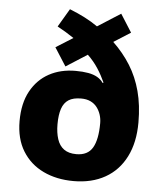

<svg xmlns="http://www.w3.org/2000/svg" viewBox="-54 -815 742 873"><g transform="rotate(5 316.5 -378.5)"><path d="M230 -767Q268 -752 300 -735.5Q332 -719 359 -700L464 -767L516 -685L439 -636Q486 -591 518.5 -539Q551 -487 568 -423.5Q585 -360 585 -281Q585 -190 552 -124.5Q519 -59 458 -24.5Q397 10 314 10Q236 10 175.5 -19Q115 -48 80.5 -104Q46 -160 46 -241Q46 -322 76.5 -377.5Q107 -433 159.5 -461.5Q212 -490 280 -490Q313 -490 338 -485.5Q363 -481 380 -471Q397 -461 407 -446L411 -448Q396 -481 376.5 -511Q357 -541 329 -568L232 -506L179 -589L257 -638Q241 -649 221 -661Q201 -673 181 -684ZM316 -367Q280 -367 259 -353.5Q238 -340 228.5 -312Q219 -284 219 -241Q219 -203 228.5 -173.5Q238 -144 259.5 -128.5Q281 -113 316 -113Q368 -113 390 -150.5Q412 -188 412 -263Q412 -283 406 -301.5Q400 -320 388.5 -335Q377 -350 359 -358.5Q341 -367 316 -367Z"/></g></svg>

Font: Noto Sans Khmer ExtraBold
Style: Regular
Weight: 800
Version: Version 2.003